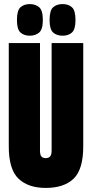

<svg xmlns="http://www.w3.org/2000/svg" viewBox="-20 -911 451 941"><path d="M23 -194V-700H176V-173Q176 -152 183 -144Q190 -136 204 -136Q218 -136 225.5 -144Q233 -152 233 -173V-700H388V-194Q388 -81 341 -35.5Q294 10 204 10Q118 10 70.5 -35.5Q23 -81 23 -194ZM287 -736Q258 -736 240.5 -751.5Q223 -767 223 -813Q223 -860 240.5 -875.5Q258 -891 287 -891Q315 -891 332.5 -875.5Q350 -860 350 -813Q350 -767 332.5 -751.5Q315 -736 287 -736ZM126 -736Q98 -736 80.5 -751.5Q63 -767 63 -813Q63 -860 80.5 -875.5Q98 -891 126 -891Q154 -891 172 -875.5Q190 -860 190 -813Q190 -767 172 -751.5Q154 -736 126 -736Z"/></svg>

Font: Georama ExtraCondensed ExtraBold
Style: Regular
Weight: 800
Width: 2
Designer: Jean-Baptiste Levee
Foundry: Production Type
Version: Version 1.000